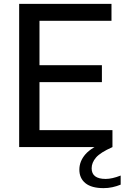

<svg xmlns="http://www.w3.org/2000/svg" viewBox="-20 -760 644 992"><path d="M79 0V-740H556V-652.5H184V-423H506.5V-335.5H184V-87.5H561V0ZM515 212Q453 212 421.5 186.5Q390 161 390 116.5Q390 73.5 421 37.5Q452 1.5 531 -30.5L561 0Q498 28 475.8 54.2Q453.5 80.5 453.5 109.5Q453.5 164.5 526 164.5Q559 164.5 603.5 147V194Q582.5 202.5 560.8 207.2Q539 212 515 212Z"/></svg>

Font: Encode Sans Md
Style: Regular
Weight: 500
Designer: Multiple Designers
Foundry: Impallari Type
Version: Version 3.002; ttfautohint (v1.8.3) -l 8 -r 50 -G 200 -x 14 